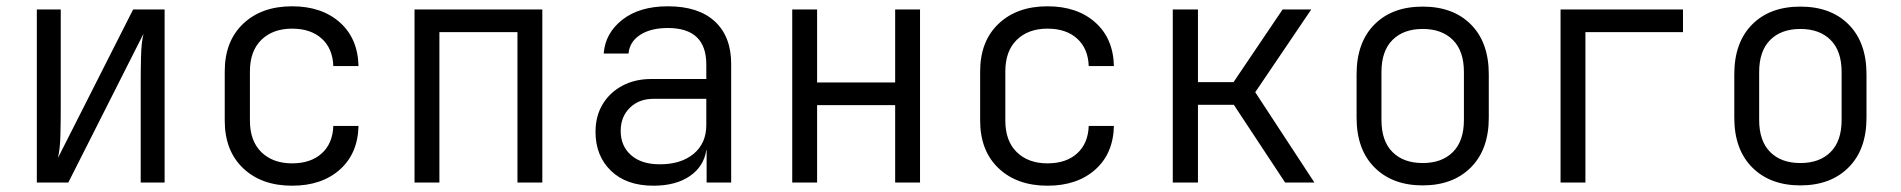

<svg xmlns="http://www.w3.org/2000/svg" viewBox="-20 -580 6040 610"><path d="M97 0V-550H173V-240Q173 -198 172 -152.5Q171 -107 164 -78L403 -550H503V0H427V-311Q427 -353 428 -399Q429 -445 436 -473L197 0Z M908 10Q811 10 752.5 -45.5Q694 -101 694 -197V-353Q694 -449 752.5 -504.5Q811 -560 908 -560Q1002 -560 1059.5 -509Q1117 -458 1119 -370H1039Q1037 -426 1002 -457.5Q967 -489 908 -489Q847 -489 810.5 -453.5Q774 -418 774 -353V-197Q774 -132 810.5 -96.5Q847 -61 908 -61Q967 -61 1002 -92.5Q1037 -124 1039 -180H1119Q1117 -92 1059.5 -41Q1002 10 908 10Z M1297 0V-550H1703V0H1624V-478H1376V0Z M2056 10Q1970 10 1921 -37.5Q1872 -85 1872 -161Q1872 -211 1894.5 -248.5Q1917 -286 1957 -307.5Q1997 -329 2049 -329H2224V-375Q2224 -491 2102 -491Q2047 -491 2013.5 -469Q1980 -447 1977 -410H1898Q1903 -475 1957.5 -517.5Q2012 -560 2102 -560Q2199 -560 2251 -512Q2303 -464 2303 -377V0H2225V-103H2224Q2216 -51 2171.5 -20.5Q2127 10 2056 10ZM2076 -58Q2144 -58 2184 -91.5Q2224 -125 2224 -183V-266H2056Q2010 -266 1981 -237.5Q1952 -209 1952 -164Q1952 -116 1985 -87Q2018 -58 2076 -58Z M2497 0V-550H2576V-318H2824V-550H2903V0H2824V-246H2576V0Z M3308 10Q3211 10 3152.5 -45.5Q3094 -101 3094 -197V-353Q3094 -449 3152.5 -504.5Q3211 -560 3308 -560Q3402 -560 3459.5 -509Q3517 -458 3519 -370H3439Q3437 -426 3402 -457.5Q3367 -489 3308 -489Q3247 -489 3210.5 -453.5Q3174 -418 3174 -353V-197Q3174 -132 3210.5 -96.5Q3247 -61 3308 -61Q3367 -61 3402 -92.5Q3437 -124 3439 -180H3519Q3517 -92 3459.5 -41Q3402 10 3308 10Z M3706 0V-550H3786V-319H3899L4055 -550H4146L3968 -287L4156 0H4063L3900 -247H3786V0Z M4500 9Q4404 9 4347 -48Q4290 -105 4290 -206V-344Q4290 -445 4346.5 -502Q4403 -559 4500 -559Q4597 -559 4653.5 -502Q4710 -445 4710 -344V-206Q4710 -105 4653 -48Q4596 9 4500 9ZM4500 -62Q4561 -62 4596 -97Q4631 -132 4631 -199V-351Q4631 -418 4596 -453Q4561 -488 4500 -488Q4439 -488 4404 -453Q4369 -418 4369 -351V-199Q4369 -132 4404 -97Q4439 -62 4500 -62Z M4938 0V-550H5327V-478H5017V0Z M5700 9Q5604 9 5547 -48Q5490 -105 5490 -206V-344Q5490 -445 5546.5 -502Q5603 -559 5700 -559Q5797 -559 5853.5 -502Q5910 -445 5910 -344V-206Q5910 -105 5853 -48Q5796 9 5700 9ZM5700 -62Q5761 -62 5796 -97Q5831 -132 5831 -199V-351Q5831 -418 5796 -453Q5761 -488 5700 -488Q5639 -488 5604 -453Q5569 -418 5569 -351V-199Q5569 -132 5604 -97Q5639 -62 5700 -62Z"/></svg>

Font: JetBrains Mono NL Light
Style: Regular
Weight: 300
Monospace: yes
Designer: Philipp Nurullin, Konstantin Bulenkov
Foundry: JetBrains
Version: Version 2.305; ttfautohint (v1.8.4.7-5d5b)